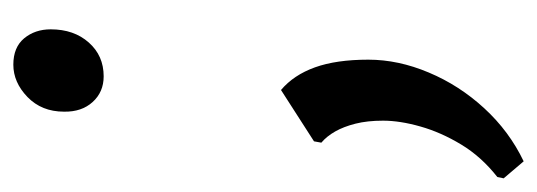

<svg xmlns="http://www.w3.org/2000/svg" viewBox="-307 -277 806 288"><g transform="rotate(-90 96.0 -133.0)"><path d="M-2 249.5 -27.5 219.5 -25.5 210Q5 186 23.2 155.8Q41.5 125.5 50.2 94.8Q59 64 59 38.5Q59 15 54.5 -2.8Q50 -20.5 42.8 -33.2Q35.5 -46 26 -54L28 -65L105 -114.5Q127.5 -95.5 139 -63.5Q150.5 -31.5 150.5 16.5Q150.5 61.5 131.2 107.2Q112 153 77.5 190.5Q43 228 -2 249.5ZM72.5 -440Q72.5 -473.5 94.5 -494.8Q116.5 -516 143 -516Q169 -516 182.5 -499.8Q196 -483.5 196 -460Q196 -425 176.2 -402.8Q156.5 -380.5 125.5 -380.5Q102 -380.5 87 -397Q72 -413.5 72.5 -440Z"/></g></svg>

Font: Merriweather 20pt
Style: Italic
Weight: 400
Italic angle: -7.8°
Version: Version 2.101